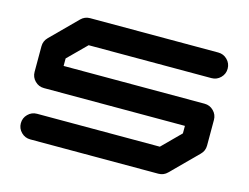

<svg xmlns="http://www.w3.org/2000/svg" viewBox="-97 -867 1328 1026"><g transform="rotate(15 567.0 -354.0)"><path d="M1063 -354.5V-212.4Q1063 -183.1 1042 -162.6L900.4 -21Q879.9 0 850.1 0H141.6Q112.3 0 91.6 -20.8Q70.8 -41.5 70.8 -70.8Q70.8 -100.1 91.6 -120.8Q112.3 -141.6 141.6 -141.6H820.8L921.4 -242.2V-283.7H141.6Q112.3 -283.7 91.6 -304.4Q70.8 -325.2 70.8 -354.5V-496.1Q70.8 -525.4 91.8 -546.4L233.4 -688Q253.9 -708.5 283.2 -708.5H992.2Q1021.5 -708.5 1042.2 -687.7Q1063 -667 1063 -637.7Q1063 -608.4 1042.2 -587.6Q1021.5 -566.9 992.2 -566.9H313L212.4 -466.8V-425.3H992.2Q1021.5 -425.3 1042.2 -404.5Q1063 -383.8 1063 -354.5Z"/></g></svg>

Font: Robtronika
Style: Regular
Weight: 400
Designer: GGBot
Version: 1.00